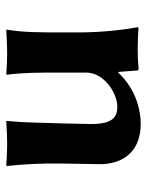

<svg xmlns="http://www.w3.org/2000/svg" viewBox="54 -526 482 631"><g transform="rotate(-90 295.5 -211.0)"><path d="M372 -64H374L379 0C379 2 382 3 388 3C401 1 431 0 446 0C458 0 506 1 519 3L521 0C513 -43 504 -117 504 -192V-249C504 -324 504 -376 513 -429L512 -432C512 -432 470 -429 435 -429C401 -429 367 -432 367 -432L365 -429C372 -373 372 -325 372 -249V-169C372 -111 305 -67 260 -67C230 -67 201 -77 203 -159L205 -249C207 -324 208 -378 213 -429L212 -432C212 -432 172 -429 137 -429C103 -429 67 -432 67 -432L65 -429C71 -372 74 -321 73 -249L71 -126C70 -57 105 10 204 10C245 10 316 -4 372 -64Z"/></g></svg>

Font: Libertinus Sans
Style: Bold
Weight: 700
Designer: Philipp H. Poll, Khaled Hosny
Foundry: Caleb Maclennan
Version: Version 7.050;RELEASE